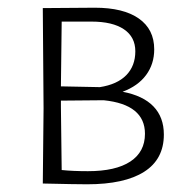

<svg xmlns="http://www.w3.org/2000/svg" viewBox="-20 -476 493 498"><path d="M405 -127Q405 -63 354 -30.5Q303 2 206 2Q177 2 91 0L93 -195L91 -455L226 -456Q300 -456 340 -428Q380 -400 380 -348Q380 -310 359 -281.5Q338 -253 298 -238Q351 -228 378 -200Q405 -172 405 -127ZM217 -420H140L138 -252L239 -250Q284 -257 307.5 -281Q331 -305 331 -343Q331 -380 301.5 -400Q272 -420 217 -420ZM356 -129Q356 -205 249 -216L138 -215V-198L140 -35Q169 -32 208 -32Q280 -32 318 -57Q356 -82 356 -129Z"/></svg>

Font: Luna Sans Light
Style: Regular
Weight: 300
Designer: Juan Pablo del Peral
Foundry: Huerta Tipografica
Version: Version 2.001; ttfautohint (v1.5)